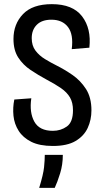

<svg xmlns="http://www.w3.org/2000/svg" viewBox="-20 -692 502 926"><path d="M235 12Q171 12 131 -8Q91 -28 70 -61Q49 -94 45 -133.5Q41 -173 49 -212L131 -218Q121 -150 145.5 -105.5Q170 -61 235 -61Q273 -61 302.5 -82Q332 -103 332 -160Q332 -197 317.5 -222Q303 -247 274 -267Q245 -287 203 -309Q164 -330 127.5 -354.5Q91 -379 68 -414.5Q45 -450 45 -504Q45 -576 91 -624Q137 -672 230 -672Q331 -672 376 -613Q421 -554 411 -462L326 -455Q335 -526 308 -561.5Q281 -597 228 -597Q182 -597 157.5 -572.5Q133 -548 133 -508Q133 -472 151 -448Q169 -424 197 -407Q225 -390 253 -376Q291 -357 329.5 -330.5Q368 -304 394.5 -263Q421 -222 421 -160Q421 -114 403 -75Q385 -36 344.5 -12Q304 12 235 12ZM169 214Q189 149 192.5 114.5Q196 80 196 55H283Q283 102 270 144Q257 186 244 214Z"/></svg>

Font: Bricolage Grotesque 10pt Condensed
Style: Regular
Weight: 400
Width: 3
Designer: Mathieu Triay
Foundry: Atelier Triay
Version: Version 1.000; ttfautohint (v1.8.4.7-5d5b);gftools[0.9.29]